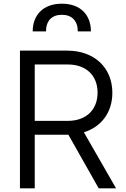

<svg xmlns="http://www.w3.org/2000/svg" viewBox="-20 -1019 681 1039"><path d="M88 0H168V-290H350L514 0H608L434 -303C529 -333 588 -411 588 -517C588 -653 490 -745 344 -745H88ZM157 -849H229C229 -906 260 -939 315 -939C369 -939 401 -906 401 -849H472C472 -938 416 -999 315 -999C213 -999 157 -937 157 -849ZM168 -365V-670H348C444 -670 508 -612 508 -518C508 -423 444 -365 348 -365Z"/></svg>

Font: Mluvka
Style: Regular
Weight: 400
Designer: Modified by Jiří Krblich, Original typeface by Gumpita Rahayu
Foundry: Gumpita Rahayu & Jiří Krblich
Version: Version 2.000;Glyphs 3.1.1 (3134)